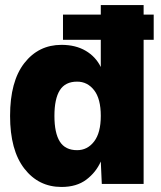

<svg xmlns="http://www.w3.org/2000/svg" viewBox="-20 -730 640 762"><path d="M224 12Q133 12 76.5 -61Q20 -134 20 -270Q20 -407 76.5 -479.5Q133 -552 224 -552Q280 -552 320 -528.5Q360 -505 380 -464V-710H550V0H384L380 -89Q361 -46 322.5 -17Q284 12 224 12ZM286 -134Q327 -134 353.5 -168.5Q380 -203 380 -270Q380 -338 353.5 -372Q327 -406 286 -406Q239 -406 217.5 -372Q196 -338 196 -270Q196 -202 217.5 -168Q239 -134 286 -134ZM230 -572V-672H590V-572Z"/></svg>

Font: Geist Mono Black
Style: Regular
Weight: 900
Monospace: yes
Designer: Basement.studio, Andrés Briganti, Mateo Zaragoza
Foundry: Basement.studio, Vercel, Andrés Briganti, Guido Ferreyra, Mateo Zaragoza
Version: Version 1.500; ttfautohint (v1.8.4.7-5d5b)